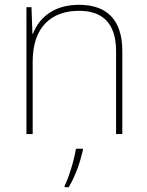

<svg xmlns="http://www.w3.org/2000/svg" viewBox="-20 -558 613 799"><path d="M309 -538C197 -538 140 -478 117 -417H115L111 -528H90V0H116V-302C116 -446 194 -513 309 -513C406 -513 463 -462 463 -345V0H489V-346C489 -477 423 -538 309 -538ZM325 67V61H296C290 104 265 185 249 215V221H266C294 174 313 119 325 67Z"/></svg>

Font: Noto Sans Ethiopic Thin
Style: Regular
Weight: 100
Designer: Monotype Design Team
Foundry: Monotype Imaging Inc.
Version: Version 2.102